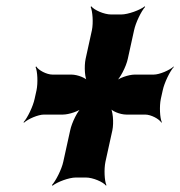

<svg xmlns="http://www.w3.org/2000/svg" viewBox="-20 -635 572 610"><path d="M386 -448 406 -539C411 -563 429 -600 441 -613L440 -615C425 -603 387 -589 365 -589H333C311 -589 279 -603 270 -615L268 -613C274 -600 277 -563 272 -539L252 -448C247 -424 249 -384 259 -372L262 -374C256 -387 226 -398 207 -398H147C128 -398 102 -412 95 -424L93 -422C99 -409 101 -372 96 -348L90 -321C85 -297 67 -260 55 -247L56 -245C69 -257 101 -271 120 -271H180C199 -271 233 -282 245 -295L243 -297C227 -285 208 -245 203 -221L181 -121C176 -97 157 -60 145 -47L147 -45C162 -57 199 -71 221 -71H253C275 -71 308 -57 317 -45L318 -47C312 -60 310 -97 315 -121L337 -221C342 -245 339 -285 329 -297L327 -295C333 -282 362 -271 381 -271H441C460 -271 486 -257 493 -245L494 -247C488 -260 486 -297 491 -321L497 -348C502 -372 520 -409 532 -422V-424C519 -412 487 -398 468 -398H408C389 -398 356 -387 344 -374L345 -372C361 -384 381 -424 386 -448Z"/></svg>

Font: Asimov
Style: EdgeExtremeIt
Weight: 500
Designer: Google
Version: Version 2.000980: 2014